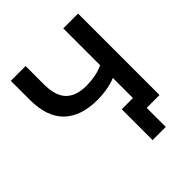

<svg xmlns="http://www.w3.org/2000/svg" viewBox="-232 -858 1175 1175"><g transform="rotate(-45 356.0 -270.0)"><path d="M524 165H410V-102H507V-276Q478 -263 434 -255Q390 -247 346 -247Q204 -247 128.5 -320Q53 -393 53 -541V-705H181V-547Q181 -447 225.5 -401.5Q270 -356 360 -356Q398 -356 435.5 -363Q473 -370 507 -386V-705H635V0H524Z"/></g></svg>

Font: MulishBold
Style: Bold
Weight: 700
Designer: Vernon Adams
Foundry: Vernon Adams
Version: Version 3.602; ttfautohint (v1.8.3)